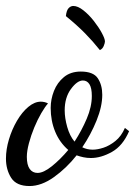

<svg xmlns="http://www.w3.org/2000/svg" viewBox="-31 -592 453 644"><path d="M68 32Q24 32 6.5 4.5Q-11 -23 -11 -60Q-11 -91 -1 -124.5Q9 -158 26 -187Q43 -216 64 -233.5Q85 -251 106 -251Q112 -251 118.5 -249.5Q125 -248 130 -245Q120 -234 107.5 -212.5Q95 -191 84 -164.5Q73 -138 66 -111.5Q59 -85 59 -66Q59 -39 68.5 -25.5Q78 -12 95 -12Q115 -12 143 -34.5Q171 -57 198 -89Q169 -114 154 -150.5Q139 -187 139 -230Q139 -259 150 -287Q161 -315 183.5 -333.5Q206 -352 240 -352Q282 -352 297 -329.5Q312 -307 312 -274Q312 -235 293 -188Q274 -141 245 -98Q261 -90 280 -90Q296 -90 316 -96.5Q336 -103 356 -119Q376 -135 388 -163L402 -152Q381 -103 344.5 -82.5Q308 -62 274 -62Q261 -62 249 -64.5Q237 -67 226 -71Q192 -28 150 2Q108 32 68 32ZM219 -117Q243 -154 260 -194Q277 -234 277 -270Q277 -297 269 -309.5Q261 -322 247 -322Q228 -322 207 -293.5Q186 -265 186 -222Q186 -196 194.5 -166Q203 -136 219 -117ZM304 -424Q281 -453 254.5 -480Q228 -507 190 -538Q192 -557 199 -564.5Q206 -572 215 -572Q230 -572 248.5 -557.5Q267 -543 283.5 -522Q300 -501 310.5 -481.5Q321 -462 321 -453Q321 -448 317 -438Q313 -428 304 -424Z"/></svg>

Font: Dancing Script Medium
Style: Regular
Weight: 500
Designer: Pablo Impallari
Foundry: Pablo Impallari
Version: Version 2.000